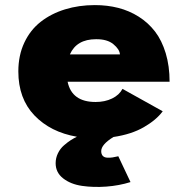

<svg xmlns="http://www.w3.org/2000/svg" viewBox="-20 -532 750 754"><path d="M492.5 183Q448 197 397.5 200.8Q347 204.5 302.2 198Q257.5 191.5 228 168.5Q198.5 145.5 198.5 109Q198.5 88.5 207.5 70Q216.5 51.5 231.2 38.8Q246 26 257.8 18.5Q269.5 11 282 5Q178 -13 115 -79Q52 -145 52 -251.5Q52 -314.5 75.5 -364.5Q99 -414.5 140 -446.5Q181 -478.5 235.2 -495.2Q289.5 -512 352.5 -512Q401.5 -512 444.5 -501Q487.5 -490 524.8 -466.5Q562 -443 588.8 -408.2Q615.5 -373.5 630.8 -323Q646 -272.5 646 -211H245.5Q262 -131.5 355.5 -131.5Q392 -131.5 420.2 -145.2Q448.5 -159 461 -183L619 -95Q594 -61 545.2 -32.8Q496.5 -4.5 425.5 6Q377.5 35.5 377.5 61.5Q377.5 74 384 80.5Q390.5 87 402.2 87.2Q414 87.5 422 86.2Q430 85 440.5 82.5Q443.5 82 444.5 81.5ZM357 -378Q281 -378 254.5 -318.5H451Q449.5 -338.5 425.2 -358.5Q401 -378.5 357 -378Z"/></svg>

Font: League Mono ExtraBold
Style: Regular
Weight: 800
Width: 6
Designer: Tyler Finck
Foundry: The League of Moveable Type / Tyler Finck
Version: Version 2.210